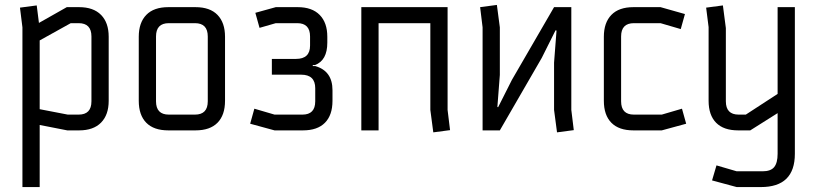

<svg xmlns="http://www.w3.org/2000/svg" viewBox="-20 -529 3316 779"><path d="M71 -418 61 -498 129 -507 138 -436 251 -500H301Q359 -500 390 -468.5Q421 -437 421 -380V-120Q421 -63 390 -31.5Q359 0 301 0H253L141 -22V230H71ZM267 -435 141 -365V-86L255 -64H299Q351 -64 351 -118V-381Q351 -435 299 -435Z M771 -435H665Q613 -435 613 -381V-118Q613 -64 665 -64H771Q823 -64 823 -118V-381Q823 -435 771 -435ZM773 0H663Q604 0 573.5 -31Q543 -62 543 -120V-380Q543 -437 573.5 -468.5Q604 -500 663 -500H773Q832 -500 862.5 -468.5Q893 -437 893 -380V-120Q893 -62 862.5 -31Q832 0 773 0Z M1209 0H1094L995 -27L1012 -88L1094 -64H1207Q1259 -64 1259 -118V-171Q1259 -226 1202 -226H1083V-290H1181Q1238 -290 1238 -344V-381Q1238 -435 1186 -435H1099L1033 -416L1016 -477L1099 -500H1188Q1246 -500 1277 -468.5Q1308 -437 1308 -380V-356Q1308 -284 1258 -265H1249V-261H1259Q1329 -241 1329 -163V-120Q1329 -62 1298.5 -31Q1268 0 1209 0Z M1726 -435H1516V0H1446V-500H1796V-83L1806 -1L1738 8L1726 -83Z M2178 -294 2008 0H1938V-418L1928 -500L1996 -509L2008 -418V-225L1998 -95L2001 -94L2057 -205L2228 -500H2298V-83L2308 -1L2240 8L2228 -83V-275L2238 -405L2234 -406Z M2550 -500H2660L2759 -472L2742 -411L2660 -435H2552Q2500 -435 2500 -381V-118Q2500 -64 2552 -64H2665L2747 -88L2764 -27L2665 0H2550Q2491 0 2460.5 -31Q2430 -62 2430 -120V-380Q2430 -437 2460.5 -468.5Q2491 -500 2550 -500Z M3135 95V-70L3024 0H2975Q2916 0 2885.5 -31Q2855 -62 2855 -120V-419L2845 -498L2913 -507L2925 -415V-118Q2925 -64 2977 -64H3006L3135 -148V-500H3205V95Q3205 230 3067 230H2969L2869 203L2887 142L2969 166H3074Q3107 166 3121 149Q3135 132 3135 95Z"/></svg>

Font: Strong
Style: Regular
Weight: 400
Designer: Roman Shchyukin (Gaslight Type Foundry)
Foundry: Cyreal (www.cyreal.org)
Version: Version 1.001